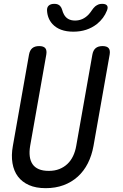

<svg xmlns="http://www.w3.org/2000/svg" viewBox="-20 -970 640 1000"><path d="M131 -685Q135 -708 148 -719Q161 -730 184 -730Q207 -730 216 -719Q225 -708 221 -685L137 -210Q132 -180 135 -156Q138 -132 149.5 -115Q161 -98 182 -89Q203 -80 234 -80Q265 -80 289 -89.5Q313 -99 331 -116Q349 -133 360.5 -157Q372 -181 377 -210L461 -685Q465 -708 478 -719Q491 -730 514 -730Q537 -730 546 -719Q555 -708 551 -685L467 -210Q458 -160 437.5 -119.5Q417 -79 385 -50Q353 -21 311 -5.5Q269 10 218 10Q167 10 131 -6Q95 -22 73.5 -50.5Q52 -79 45 -120Q38 -161 47 -210ZM225 -915Q224 -932 234 -941Q244 -950 263 -950Q274 -950 281 -947Q288 -944 293 -939Q301 -930 304 -918Q307 -906 313 -895Q330 -863 371 -863Q412 -863 442 -895Q451 -905 458.5 -916.5Q466 -928 476 -937Q484 -943 492 -946.5Q500 -950 512 -950Q531 -950 537.5 -941Q544 -932 537 -915Q521 -874 485 -845Q434 -805 362 -805Q290 -805 253 -845Q227 -874 225 -915Z"/></svg>

Font: Maple Mono Normal NL
Style: Italic
Weight: 400
Italic angle: -10°
Monospace: yes
Designer: subframe7536
Version: Version 7.000